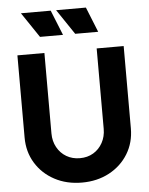

<svg xmlns="http://www.w3.org/2000/svg" viewBox="-64 -1034 851 1098"><g transform="rotate(-5 362.0 -485.5)"><path d="M362 12Q450 12 519 -25Q588 -62 627.5 -126.5Q667 -191 667 -273V-745H512V-283Q512 -239 492.5 -203.5Q473 -168 439.5 -148Q406 -128 362 -128Q319 -128 285 -148Q251 -168 231.5 -203.5Q212 -239 212 -283V-745H57V-273Q57 -191 96.5 -126.5Q136 -62 205 -25Q274 12 362 12ZM397 -839H529L471 -983H300ZM195 -839H327L269 -983H98Z"/></g></svg>

Font: Plus Jakarta Sans ExtraBold
Style: Regular
Weight: 800
Designer: Gumpita Rahayu
Foundry: Tokotype
Version: Version 2.004; ttfautohint (v1.8.3)